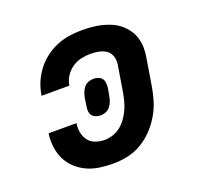

<svg xmlns="http://www.w3.org/2000/svg" viewBox="-101 -650 802 770"><g transform="rotate(-20 300.0 -265.0)"><path d="M258 8Q229 8 200.5 4Q172 0 147 -11.5Q122 -23 102 -41.5Q82 -60 70 -84.5Q58 -109 54.5 -138Q51 -167 55 -195H174Q171 -176 174.5 -156Q178 -136 189.5 -121Q201 -106 219.5 -99.5Q238 -93 258 -93Q276 -93 294 -99Q312 -105 327 -117Q342 -129 353.5 -145.5Q365 -162 372.5 -179Q380 -196 384.5 -213.5Q389 -231 392 -249L410 -359Q413 -377 407.5 -394Q402 -411 388.5 -420.5Q375 -430 357.5 -433.5Q340 -437 322 -437Q302 -437 281.5 -432.5Q261 -428 243.5 -416Q226 -404 214 -386Q202 -368 199 -347Q199 -347 199 -346.5Q199 -346 199 -346H80Q80 -347 80 -348Q80 -349 81 -349Q85 -377 96 -402.5Q107 -428 124.5 -451Q142 -474 165.5 -491.5Q189 -509 215 -519.5Q241 -530 268 -534Q295 -538 322 -538Q343 -538 364.5 -536Q386 -534 406.5 -529Q427 -524 446 -515.5Q465 -507 480.5 -494Q496 -481 507.5 -464.5Q519 -448 525 -428Q531 -408 531 -386.5Q531 -365 527 -343L509 -233Q504 -202 495 -172Q486 -142 469.5 -114Q453 -86 430 -62Q407 -38 379 -21.5Q351 -5 319.5 1.5Q288 8 258 8ZM277 -191Q266 -191 256.5 -194.5Q247 -198 241 -205.5Q235 -213 234 -223.5Q233 -234 235 -244L240 -278Q242 -289 246 -300Q250 -311 257.5 -320.5Q265 -330 276 -334.5Q287 -339 298 -339Q309 -339 318.5 -335.5Q328 -332 334 -324.5Q340 -317 341 -306.5Q342 -296 341 -286L335 -252Q333 -241 329 -230Q325 -219 317.5 -209.5Q310 -200 299 -195.5Q288 -191 277 -191Z"/></g></svg>

Font: Iosevka Curly Extended Oblique
Style: Bold
Weight: 700
Width: 7
Italic angle: -9°
Monospace: yes
Designer: Belleve Invis
Foundry: Belleve Invis
Version: Version 11.1.0; ttfautohint (v1.8.3)